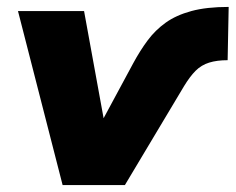

<svg xmlns="http://www.w3.org/2000/svg" viewBox="-20 -535 681 555"><path d="M161 0 32 -503H223L281 -185H275L365 -352Q385 -389 407 -418.5Q429 -448 459 -469.5Q489 -491 533 -503Q577 -515 641 -515L638 -361Q607 -361 584.5 -354Q562 -347 545.5 -330.5Q529 -314 512 -286L341 0Z"/></svg>

Font: Nunito Sans 8pt Black
Style: Italic
Weight: 900
Italic angle: -9°
Version: Version 3.101;gftools[0.9.27]